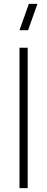

<svg xmlns="http://www.w3.org/2000/svg" viewBox="-20 -965 242 985"><path d="M172 -945H128L80 -810H124ZM122 0V-720H80V0Z"/></svg>

Font: Vela Sans ExtLt
Style: Regular
Weight: 200
Designer: Principal design: Mikhail Sharanda - project Manrope.
Design modification: Ravid Balaliev
Foundry: Mikhail Sharanda
Version: Version 1.001